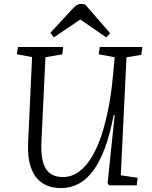

<svg xmlns="http://www.w3.org/2000/svg" viewBox="-20 -942 771 976"><path d="M594 -51 680 -38 675 0H534L527 -12L563 -357H558Q539 -259 513 -189Q487 -119 453.5 -74Q420 -29 379.5 -7.5Q339 14 290 14Q233 14 194.5 -12Q156 -38 137.5 -90Q119 -142 123 -218L143 -652L66 -666L71 -703H301L297 -666L211 -651L191 -230Q187 -164 197.5 -122.5Q208 -81 233.5 -61.5Q259 -42 299 -42Q344 -42 381 -69Q418 -96 447 -144.5Q476 -193 497 -258Q518 -323 532.5 -399Q547 -475 554 -556L563 -651L482 -666L487 -703H704L698 -663L623 -651ZM540 -773 520 -752 388 -843 254 -752 236 -775 345 -893Q358 -908 369 -915Q380 -922 392 -922Q399 -922 404 -921Q409 -920 414 -918Z"/></svg>

Font: Literata 18pt Light
Style: Italic
Weight: 300
Italic angle: -2°
Designer: Latin by Veronika Burian and Jose Scaglione. Greek by Irene Vlachou. Cyrillic by Vera Evstafieva
Foundry: TypeTogether
Version: Version 3.103;gftools[0.9.29]